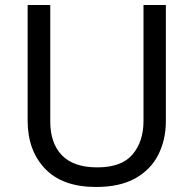

<svg xmlns="http://www.w3.org/2000/svg" viewBox="-20 -785 771 764"><path d="M640 -303Q640 -229 610 -169.5Q580 -110 518.5 -75.5Q457 -41 362 -41Q229 -41 159.5 -113.5Q90 -186 90 -305V-765H180V-302Q180 -215 226.5 -167Q273 -119 367 -119Q464 -119 507.5 -170.5Q551 -222 551 -303V-765H640Z"/></svg>

Font: Noto Sans Tamil UI
Style: Regular
Weight: 400
Designer: Jelle Bosma - Monotype Design Team
Foundry: Monotype Imaging Inc.
Version: Version 2.004; ttfautohint (v1.8.4.7-5d5b)